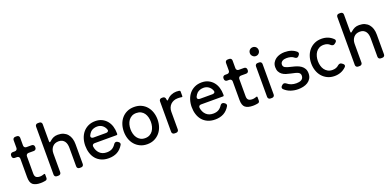

<svg xmlns="http://www.w3.org/2000/svg" viewBox="0 -1573 4985 2440"><g transform="rotate(-20 2492.5 -353.0)"><path d="M259 11Q189 11 155 -16.5Q121 -44 121 -117V-368Q121 -383 111.5 -392.5Q102 -402 87 -402H58Q43 -402 33.5 -411.5Q24 -421 24 -436V-446Q24 -461 33.5 -470.5Q43 -480 58 -480H87Q102 -480 111.5 -489.5Q121 -499 121 -514V-618Q121 -633 130.5 -642.5Q140 -652 155 -652H176Q191 -652 200.5 -642.5Q210 -633 210 -618V-514Q210 -499 219.5 -489.5Q229 -480 244 -480H315Q330 -480 339.5 -470.5Q349 -461 349 -446V-436Q349 -421 339.5 -411.5Q330 -402 315 -402H244Q229 -402 219.5 -392.5Q210 -383 210 -368V-136Q210 -99 227.5 -84.5Q245 -70 280 -70Q299 -70 318 -76Q325 -77 334 -81Q349 -86 349 -70V-25Q349 -16 343.5 -7.5Q338 1 329 3Q324 4 319 5Q314 6 308 7Q285 11 259 11Z M448 -34V-683Q448 -698 457.5 -707.5Q467 -717 482 -717H504Q519 -717 528.5 -707.5Q538 -698 538 -683V-455Q538 -437 545 -437Q551 -437 561 -447Q587 -470 612 -481Q637 -492 672 -492Q715 -492 747 -478Q779 -464 800.5 -438.5Q822 -413 832.5 -378.5Q843 -344 843 -303V-34Q843 -19 833.5 -9.5Q824 0 809 0H788Q773 0 763.5 -9.5Q754 -19 754 -34V-284Q754 -309 749 -331.5Q744 -354 732 -371.5Q720 -389 700.5 -399.5Q681 -410 653 -410Q598 -410 568 -375Q538 -340 538 -287V-34Q538 -19 528.5 -9.5Q519 0 504 0H482Q467 0 457.5 -9.5Q448 -19 448 -34Z M1182 11Q1124 11 1081 -8.5Q1038 -28 1009.5 -61.5Q981 -95 966.5 -141Q952 -187 952 -240Q952 -292 967 -338Q982 -384 1010.5 -418Q1039 -452 1081 -472Q1123 -492 1177 -492Q1228 -492 1267 -472.5Q1306 -453 1332.5 -420.5Q1359 -388 1372 -345Q1385 -302 1385 -255V-243Q1385 -231 1373 -231H1075Q1059 -231 1050 -221.5Q1041 -212 1043 -196Q1051 -139 1087 -103.5Q1123 -68 1183 -68Q1225 -68 1254 -84Q1283 -100 1305 -134Q1318 -153 1336 -153Q1347 -153 1357 -146L1367 -139Q1378 -132 1381.5 -120Q1385 -108 1378 -97Q1345 -41 1296 -15Q1247 11 1182 11ZM1086 -303H1257Q1275 -303 1284.5 -313.5Q1294 -324 1287 -341Q1273 -377 1244 -398Q1215 -419 1176 -419Q1125 -419 1090 -390Q1070 -371 1056 -342Q1049 -325 1058 -314Q1067 -303 1086 -303Z M1702 11Q1648 11 1605.5 -9.5Q1563 -30 1533.5 -64.5Q1504 -99 1489 -144.5Q1474 -190 1474 -241Q1474 -293 1489.5 -339Q1505 -385 1534.5 -419Q1564 -453 1606 -472.5Q1648 -492 1702 -492Q1757 -492 1799.5 -472Q1842 -452 1871 -417.5Q1900 -383 1915 -337.5Q1930 -292 1930 -241Q1930 -189 1914.5 -143Q1899 -97 1869.5 -63Q1840 -29 1798 -9Q1756 11 1702 11ZM1702 -71Q1738 -71 1764.5 -85.5Q1791 -100 1807.5 -124Q1824 -148 1832 -178.5Q1840 -209 1840 -241Q1840 -274 1832 -304.5Q1824 -335 1807.5 -358.5Q1791 -382 1764.5 -396Q1738 -410 1702 -410Q1666 -410 1640 -395.5Q1614 -381 1597 -357.5Q1580 -334 1572 -303.5Q1564 -273 1564 -241Q1564 -209 1572 -178.5Q1580 -148 1597 -124Q1614 -100 1640 -85.5Q1666 -71 1702 -71Z M2038 -34V-446Q2038 -461 2047.5 -470.5Q2057 -480 2072 -480H2088Q2102 -480 2111.5 -471Q2121 -462 2122 -448L2123 -443Q2124 -424 2131 -424Q2135 -424 2146 -435Q2169 -462 2203.5 -477Q2238 -492 2273 -492L2301 -490H2305L2315 -488Q2327 -486 2327 -474V-413Q2327 -399 2313 -402L2299 -404Q2291 -405 2281.5 -405.5Q2272 -406 2262 -406Q2233 -406 2208.5 -396.5Q2184 -387 2166 -369.5Q2148 -352 2138 -327.5Q2128 -303 2128 -274V-34Q2128 -19 2118.5 -9.5Q2109 0 2094 0H2072Q2057 0 2047.5 -9.5Q2038 -19 2038 -34Z M2621 11Q2563 11 2520 -8.5Q2477 -28 2448.5 -61.5Q2420 -95 2405.5 -141Q2391 -187 2391 -240Q2391 -292 2406 -338Q2421 -384 2449.5 -418Q2478 -452 2520 -472Q2562 -492 2616 -492Q2667 -492 2706 -472.5Q2745 -453 2771.5 -420.5Q2798 -388 2811 -345Q2824 -302 2824 -255V-243Q2824 -231 2812 -231H2514Q2498 -231 2489 -221.5Q2480 -212 2482 -196Q2490 -139 2526 -103.5Q2562 -68 2622 -68Q2664 -68 2693 -84Q2722 -100 2744 -134Q2757 -153 2775 -153Q2786 -153 2796 -146L2806 -139Q2817 -132 2820.5 -120Q2824 -108 2817 -97Q2784 -41 2735 -15Q2686 11 2621 11ZM2525 -303H2696Q2714 -303 2723.5 -313.5Q2733 -324 2726 -341Q2712 -377 2683 -398Q2654 -419 2615 -419Q2564 -419 2529 -390Q2509 -371 2495 -342Q2488 -325 2497 -314Q2506 -303 2525 -303Z M3131 11Q3061 11 3027 -16.5Q2993 -44 2993 -117V-368Q2993 -383 2983.5 -392.5Q2974 -402 2959 -402H2930Q2915 -402 2905.5 -411.5Q2896 -421 2896 -436V-446Q2896 -461 2905.5 -470.5Q2915 -480 2930 -480H2959Q2974 -480 2983.5 -489.5Q2993 -499 2993 -514V-618Q2993 -633 3002.5 -642.5Q3012 -652 3027 -652H3048Q3063 -652 3072.5 -642.5Q3082 -633 3082 -618V-514Q3082 -499 3091.5 -489.5Q3101 -480 3116 -480H3187Q3202 -480 3211.5 -470.5Q3221 -461 3221 -446V-436Q3221 -421 3211.5 -411.5Q3202 -402 3187 -402H3116Q3101 -402 3091.5 -392.5Q3082 -383 3082 -368V-136Q3082 -99 3099.5 -84.5Q3117 -70 3152 -70Q3171 -70 3190 -76Q3197 -77 3206 -81Q3221 -86 3221 -70V-25Q3221 -16 3215.5 -7.5Q3210 1 3201 3Q3196 4 3191 5Q3186 6 3180 7Q3157 11 3131 11Z M3380 -570Q3355 -570 3338 -588Q3320 -605 3320 -630Q3320 -656 3337 -673Q3354 -690 3380 -690Q3403 -690 3422 -673Q3439 -654 3439 -630Q3439 -605 3422 -587.5Q3405 -570 3380 -570ZM3336 -34V-446Q3336 -461 3345.5 -470.5Q3355 -480 3370 -480H3391Q3406 -480 3415.5 -470.5Q3425 -461 3425 -446V-34Q3425 -19 3415.5 -9.5Q3406 0 3391 0H3370Q3355 0 3345.5 -9.5Q3336 -19 3336 -34Z M3743 10Q3692 10 3644.5 -6Q3597 -22 3560 -57Q3549 -67 3550 -79.5Q3551 -92 3561 -102L3571 -111Q3582 -122 3596 -122Q3610 -122 3624 -111Q3674 -69 3747 -69Q3765 -69 3782 -72Q3799 -75 3812.5 -82.5Q3826 -90 3834.5 -103.5Q3843 -117 3843 -138Q3843 -168 3816 -183Q3789 -197 3720 -210Q3689 -216 3660 -225.5Q3631 -235 3609.5 -251Q3588 -267 3575 -291.5Q3562 -316 3562 -352Q3562 -388 3577.5 -414.5Q3593 -441 3617.5 -458.5Q3642 -476 3673.5 -484.5Q3705 -493 3737 -493Q3836 -493 3896 -439Q3905 -430 3905 -418Q3905 -406 3896 -396L3885 -383Q3875 -372 3862 -372Q3850 -372 3838 -381Q3818 -399 3791 -406Q3764 -413 3738 -413Q3724 -413 3709 -410.5Q3694 -408 3681.5 -401Q3669 -394 3661 -382.5Q3653 -371 3653 -354Q3653 -327 3677 -313Q3701 -300 3764 -286Q3796 -279 3826.5 -268.5Q3857 -258 3881 -241Q3905 -224 3919.5 -198Q3934 -172 3934 -135Q3934 -95 3917 -67Q3900 -39 3873 -22Q3846 -5 3812 2.5Q3778 10 3743 10Z M4236 11Q4182 11 4139.5 -9.5Q4097 -30 4067.5 -64.5Q4038 -99 4023 -144.5Q4008 -190 4008 -240Q4008 -292 4023.5 -338Q4039 -384 4068.5 -418Q4098 -452 4140 -472Q4182 -492 4236 -492Q4330 -492 4393 -429Q4404 -418 4401.5 -405.5Q4399 -393 4387 -384L4373 -373Q4362 -365 4351 -365Q4334 -365 4320 -379Q4288 -410 4236 -410Q4200 -410 4173.5 -395.5Q4147 -381 4130.5 -357Q4114 -333 4106 -302.5Q4098 -272 4098 -240Q4098 -208 4106 -177.5Q4114 -147 4131 -123.5Q4148 -100 4174 -85.5Q4200 -71 4236 -71Q4289 -71 4321 -102Q4336 -115 4351 -115Q4362 -115 4373 -107L4387 -97Q4399 -88 4401.5 -75.5Q4404 -63 4393 -52Q4361 -20 4321 -4.5Q4281 11 4236 11Z M4522 -34V-683Q4522 -698 4531.5 -707.5Q4541 -717 4556 -717H4578Q4593 -717 4602.5 -707.5Q4612 -698 4612 -683V-455Q4612 -437 4619 -437Q4625 -437 4635 -447Q4661 -470 4686 -481Q4711 -492 4746 -492Q4789 -492 4821 -478Q4853 -464 4874.5 -438.5Q4896 -413 4906.5 -378.5Q4917 -344 4917 -303V-34Q4917 -19 4907.5 -9.5Q4898 0 4883 0H4862Q4847 0 4837.5 -9.5Q4828 -19 4828 -34V-284Q4828 -309 4823 -331.5Q4818 -354 4806 -371.5Q4794 -389 4774.5 -399.5Q4755 -410 4727 -410Q4672 -410 4642 -375Q4612 -340 4612 -287V-34Q4612 -19 4602.5 -9.5Q4593 0 4578 0H4556Q4541 0 4531.5 -9.5Q4522 -19 4522 -34Z"/></g></svg>

Font: Higure Gothic Medium
Style: Regular
Weight: 500
Designer: Yoshimichi Ohira
Foundry: Positype
Version: Version 1.000